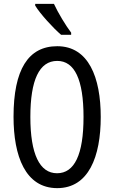

<svg xmlns="http://www.w3.org/2000/svg" viewBox="-20 -1014 590 993"><path d="M259 -994H162V-985C188 -942 256 -868 296 -834H348V-845C320 -882 280 -948 259 -994ZM501 -409C501 -614 438 -775 276 -775C126 -775 50 -654 50 -410C50 -207 111 -41 276 -41C438 -41 501 -203 501 -409ZM137 -409C137 -600 183 -699 276 -699C366 -699 412 -602 412 -409C412 -214 365 -118 275 -118C185 -118 137 -217 137 -409Z"/></svg>

Font: Noto Sans Tamil UI ExtraCondensed
Style: Regular
Weight: 400
Width: 2
Designer: Jelle Bosma - Monotype Design Team
Foundry: Monotype Imaging Inc.
Version: Version 2.004